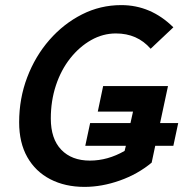

<svg xmlns="http://www.w3.org/2000/svg" viewBox="-20 -721 725 752"><path d="M55 -242Q55 -335 86.5 -418Q118 -501 173.5 -564.5Q229 -628 301 -664.5Q373 -701 455 -701Q571 -701 659 -614L570 -530Q518 -590 434 -590Q383 -590 337 -564Q291 -538 255 -492.5Q219 -447 199 -386.5Q179 -326 179 -257Q179 -177 220 -134.5Q261 -92 332 -92Q402 -92 468 -130L473 -150H314L333 -239H491L501 -284H363L384 -384H638L607 -239H678L659 -150H588L574 -84Q520 -39 449.5 -14Q379 11 311 11Q235 11 177 -19Q119 -49 87 -105.5Q55 -162 55 -242Z"/></svg>

Font: Radio Canada Medium
Style: Italic
Weight: 500
Italic angle: -12°
Designer: Charles Daoud, Etienne Aubert Bonn, Alexandre Saumier Demers, Jacques Le Bailly
Foundry: Radio-Canada
Version: Version 2.104; ttfautohint (v1.8.4.7-5d5b);gftools[0.9.28.de